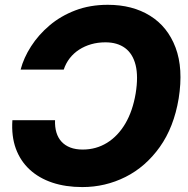

<svg xmlns="http://www.w3.org/2000/svg" viewBox="-20 -757 772 787"><path d="M421.9 -737.3Q522.9 -737.3 595.2 -692.4Q667.5 -647.5 699.7 -561.8Q731.9 -476.1 712.4 -353.5Q692.9 -235.8 635 -154.5Q577.1 -73.2 494.4 -31.7Q411.6 9.8 317.4 9.8Q249 9.8 194.3 -8.5Q139.6 -26.9 101.6 -62Q63.5 -97.2 44.9 -147.9Q26.4 -198.7 30.8 -264.2H205.6Q204.6 -236.3 211.2 -214.1Q217.8 -191.9 232.2 -176.3Q246.6 -160.6 268.3 -152.3Q290 -144 318.8 -144Q374 -144 418.7 -171.6Q463.4 -199.2 493.7 -250.5Q523.9 -301.8 536.1 -374Q547.4 -443.8 535.9 -490.2Q524.4 -536.6 492.7 -560.1Q460.9 -583.5 412.1 -583.5Q380.9 -583.5 353.8 -575.7Q326.7 -567.9 304.4 -553.5Q282.2 -539.1 266.1 -518.6Q250 -498 241.2 -471.7H64.5Q77.1 -520 107.4 -567.1Q137.7 -614.3 183.1 -652.8Q228.5 -691.4 288.6 -714.4Q348.6 -737.3 421.9 -737.3Z"/></svg>

Font: Inter Tight ExtraBold
Style: Italic
Weight: 800
Italic angle: -9.39999°
Designer: Rasmus Andersson
Foundry: rsms
Version: Version 3.004